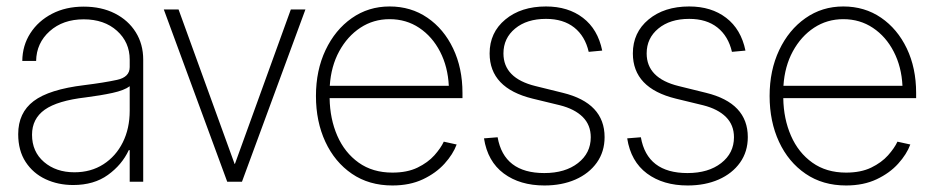

<svg xmlns="http://www.w3.org/2000/svg" viewBox="-20 -565 2900 597"><path d="M207.5 10.3Q160.6 10.3 121.8 -7.8Q83 -25.9 59.8 -61.3Q36.6 -96.7 36.6 -147.9Q36.6 -214.4 84.7 -250.7Q132.8 -287.1 242.2 -300.3Q304.7 -308.1 344 -316.7Q383.3 -325.2 383.3 -356.4V-379.4Q383.3 -433.6 343.8 -469.2Q304.2 -504.9 240.2 -504.9Q175.8 -504.9 134.5 -468Q93.3 -431.2 92.3 -375.5H49.3Q49.8 -423.8 74.5 -461.9Q99.1 -500 141.8 -522.2Q184.6 -544.4 240.2 -544.4Q295.4 -544.4 337.2 -523.2Q378.9 -502 402.1 -464.8Q425.3 -427.7 425.3 -379.4V0H383.3V-98.1H380.4Q358.9 -52.2 315.4 -21Q272 10.3 207.5 10.3ZM211.4 -29.3Q262.7 -29.3 301.5 -54.2Q340.3 -79.1 361.8 -122.3Q383.3 -165.5 383.3 -220.7V-296.9Q366.7 -284.2 329.8 -276.1Q293 -268.1 246.6 -262.2Q158.7 -252 119.1 -223.9Q79.6 -195.8 79.6 -146Q79.6 -93.3 116.9 -61.3Q154.3 -29.3 211.4 -29.3Z M929.7 -535.6 732.4 0H686.5L489.3 -535.6H535.2L709.5 -55.2H710.4L884.3 -535.6Z M1200.2 11.7Q1127.4 11.7 1074.2 -24.7Q1021 -61 991.7 -124Q962.4 -187 962.4 -266.6Q962.4 -346.2 992.2 -409.2Q1022 -472.2 1073.7 -508.5Q1125.5 -544.9 1191.4 -544.9Q1257.8 -544.9 1308.8 -510Q1359.9 -475.1 1388.9 -414.3Q1418 -353.5 1418 -275.9V-259.8H1004.9Q1005.9 -195.3 1028.8 -142.8Q1051.8 -90.3 1095.2 -59.3Q1138.7 -28.3 1200.2 -28.3Q1246.1 -28.3 1278.3 -43.9Q1310.5 -59.6 1330.6 -82Q1350.6 -104.5 1359.9 -124.5L1399.9 -115.7Q1388.7 -85.4 1362.3 -56.2Q1335.9 -26.9 1295.2 -7.6Q1254.4 11.7 1200.2 11.7ZM1005.4 -298.3H1375.5Q1372.6 -357.4 1348.4 -404.3Q1324.2 -451.2 1283.7 -478.3Q1243.2 -505.4 1191.4 -505.4Q1141.1 -505.4 1100.6 -478.8Q1060.1 -452.1 1034.7 -405.5Q1009.3 -358.9 1005.4 -298.3Z M1852.5 -407.7 1810.5 -403.8Q1799.3 -452.6 1765.4 -479.5Q1731.4 -506.3 1677.7 -506.3Q1618.2 -506.3 1581.8 -476.3Q1545.4 -446.3 1545.4 -398.9Q1545.4 -321.8 1645 -297.4L1730 -276.4Q1859.9 -244.6 1859.9 -138.7Q1859.9 -93.3 1835.7 -59.3Q1811.5 -25.4 1769.3 -6.8Q1727.1 11.7 1672.9 11.7Q1596.7 11.7 1546.4 -25.6Q1496.1 -63 1484.9 -134.8L1527.3 -138.2Q1546.9 -26.9 1672.4 -26.9Q1737.3 -26.9 1777.1 -57.9Q1816.9 -88.9 1816.9 -138.2Q1816.9 -176.3 1792 -201.2Q1767.1 -226.1 1720.7 -237.8L1636.2 -258.3Q1502.4 -291 1502.4 -398.9Q1502.4 -463.9 1551.3 -504.4Q1600.1 -544.9 1677.7 -544.9Q1746.6 -544.9 1792.7 -509.5Q1838.9 -474.1 1852.5 -407.7Z M2297.9 -407.7 2255.9 -403.8Q2244.6 -452.6 2210.7 -479.5Q2176.8 -506.3 2123 -506.3Q2063.5 -506.3 2027.1 -476.3Q1990.7 -446.3 1990.7 -398.9Q1990.7 -321.8 2090.3 -297.4L2175.3 -276.4Q2305.2 -244.6 2305.2 -138.7Q2305.2 -93.3 2281 -59.3Q2256.8 -25.4 2214.6 -6.8Q2172.4 11.7 2118.2 11.7Q2042 11.7 1991.7 -25.6Q1941.4 -63 1930.2 -134.8L1972.7 -138.2Q1992.2 -26.9 2117.7 -26.9Q2182.6 -26.9 2222.4 -57.9Q2262.2 -88.9 2262.2 -138.2Q2262.2 -176.3 2237.3 -201.2Q2212.4 -226.1 2166 -237.8L2081.5 -258.3Q1947.8 -291 1947.8 -398.9Q1947.8 -463.9 1996.6 -504.4Q2045.4 -544.9 2123 -544.9Q2191.9 -544.9 2238 -509.5Q2284.2 -474.1 2297.9 -407.7Z M2610.8 11.7Q2538.1 11.7 2484.9 -24.7Q2431.6 -61 2402.3 -124Q2373 -187 2373 -266.6Q2373 -346.2 2402.8 -409.2Q2432.6 -472.2 2484.4 -508.5Q2536.1 -544.9 2602.1 -544.9Q2668.5 -544.9 2719.5 -510Q2770.5 -475.1 2799.6 -414.3Q2828.6 -353.5 2828.6 -275.9V-259.8H2415.5Q2416.5 -195.3 2439.5 -142.8Q2462.4 -90.3 2505.9 -59.3Q2549.3 -28.3 2610.8 -28.3Q2656.7 -28.3 2689 -43.9Q2721.2 -59.6 2741.2 -82Q2761.2 -104.5 2770.5 -124.5L2810.5 -115.7Q2799.3 -85.4 2772.9 -56.2Q2746.6 -26.9 2705.8 -7.6Q2665 11.7 2610.8 11.7ZM2416 -298.3H2786.1Q2783.2 -357.4 2759 -404.3Q2734.9 -451.2 2694.3 -478.3Q2653.8 -505.4 2602.1 -505.4Q2551.8 -505.4 2511.2 -478.8Q2470.7 -452.1 2445.3 -405.5Q2419.9 -358.9 2416 -298.3Z"/></svg>

Font: Inter Display Extra Light
Style: Regular
Weight: 200
Designer: Rasmus Andersson
Foundry: rsms
Version: Version 4.000;git-4fc901f